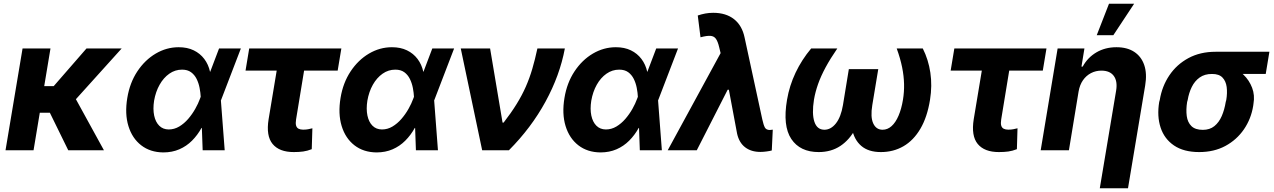

<svg xmlns="http://www.w3.org/2000/svg" viewBox="-20 -806 6833 1030"><path d="M250.8 -545.9 160 0H9.6L101 -545.9ZM632.6 -545.9 321.7 -201.2H167.4L172.7 -343.8H268L443.9 -545.9ZM346.1 0 238.7 -219.1 375.6 -294.9 537.5 0Z M856.1 11.7Q785.8 11 737.5 -26.5Q689.1 -64 668.9 -129.8Q648.7 -195.6 662.9 -280.7Q676.2 -361.8 716.7 -423Q757.3 -484.2 815.3 -518.5Q873.3 -552.7 938.5 -552.7Q984.8 -552.7 1019.2 -536Q1053.6 -519.3 1075.9 -489.7Q1098.2 -460.1 1106.8 -420.9L1153.3 -424.4L1164.8 -269.7L1185.4 0H1067.2L1057 -283.2Q1055.8 -308.5 1050.7 -334.5Q1045.7 -360.5 1034.7 -382.7Q1023.6 -404.9 1004.7 -418.7Q985.8 -432.4 956.6 -432.4Q919.1 -432.4 888.2 -410.6Q857.3 -388.9 836.2 -351.4Q815 -313.9 806.6 -265.6Q799.7 -220.9 807 -186.1Q814.4 -151.3 834.3 -131.5Q854.2 -111.7 885 -111.5Q914.9 -111.5 941.4 -127.2Q967.8 -143 989.5 -168.1Q1011.2 -193.3 1027.3 -221.9Q1043.5 -250.5 1052.7 -276.2L1155.1 -545.9H1272.1L1166.8 -271.5L1104.7 -124.2L1060.9 -119.5Q1039.8 -81.2 1010.2 -51.5Q980.6 -21.8 942.1 -5.1Q903.7 11.6 856.1 11.7Z M1811.2 -545.9 1791.5 -427.3H1297.2L1316.9 -545.9ZM1484.1 -545.9H1630.8L1568.3 -165.2Q1564.9 -144.1 1568.5 -132.2Q1572.1 -120.3 1581.8 -115.4Q1591.5 -110.5 1606 -110.4Q1622.5 -110.5 1633 -112.7Q1643.5 -114.9 1655.8 -117.8L1652.4 -5.7Q1628.7 3.6 1606.7 6.7Q1584.7 9.8 1555.8 9.8Q1478.3 9.8 1442.4 -33.7Q1406.5 -77.2 1421 -166.6Z M2000.1 11.7Q1929.9 11 1881.5 -26.5Q1833.1 -64 1812.9 -129.8Q1792.8 -195.6 1806.9 -280.7Q1820.2 -361.8 1860.8 -423Q1901.4 -484.2 1959.4 -518.5Q2017.4 -552.7 2082.5 -552.7Q2128.8 -552.7 2163.2 -536Q2197.7 -519.3 2220 -489.7Q2242.3 -460.1 2250.9 -420.9L2297.4 -424.4L2308.9 -269.7L2329.4 0H2211.2L2201.1 -283.2Q2199.8 -308.5 2194.8 -334.5Q2189.7 -360.5 2178.7 -382.7Q2167.7 -404.9 2148.8 -418.7Q2129.9 -432.4 2100.7 -432.4Q2063.2 -432.4 2032.3 -410.6Q2001.4 -388.9 1980.2 -351.4Q1959.1 -313.9 1950.7 -265.6Q1943.8 -220.9 1951.1 -186.1Q1958.4 -151.3 1978.3 -131.5Q1998.2 -111.7 2029 -111.5Q2059 -111.5 2085.4 -127.2Q2111.8 -143 2133.5 -168.1Q2155.3 -193.3 2171.4 -221.9Q2187.5 -250.5 2196.8 -276.2L2299.1 -545.9H2416.1L2310.8 -271.5L2248.7 -124.2L2205 -119.5Q2183.9 -81.2 2154.2 -51.5Q2124.6 -21.8 2086.2 -5.1Q2047.8 11.6 2000.1 11.7Z M2566.6 0 2451.8 -545.9H2609.2L2676 -148.4H2681.8Q2722.8 -201.4 2751.5 -248Q2780.3 -294.6 2800.5 -340.4Q2820.7 -386.2 2835.4 -436.2Q2850.1 -486.1 2862.9 -545.9H3010.2Q2983.3 -401.6 2906.5 -260.9Q2829.8 -120.2 2710.2 0Z M3201.3 11.7Q3131.1 11 3082.7 -26.5Q3034.3 -64 3014.1 -129.8Q2993.9 -195.6 3008.1 -280.7Q3021.4 -361.8 3062 -423Q3102.5 -484.2 3160.5 -518.5Q3218.6 -552.7 3283.7 -552.7Q3330 -552.7 3364.4 -536Q3398.8 -519.3 3421.1 -489.7Q3443.5 -460.1 3452.1 -420.9L3498.5 -424.4L3510.1 -269.7L3530.6 0H3412.4L3402.2 -283.2Q3401 -308.5 3395.9 -334.5Q3390.9 -360.5 3379.9 -382.7Q3368.8 -404.9 3350 -418.7Q3331.1 -432.4 3301.9 -432.4Q3264.4 -432.4 3233.4 -410.6Q3202.5 -388.9 3181.4 -351.4Q3160.3 -313.9 3151.9 -265.6Q3144.9 -220.9 3152.2 -186.1Q3159.6 -151.3 3179.5 -131.5Q3199.4 -111.7 3230.2 -111.5Q3260.2 -111.5 3286.6 -127.2Q3313 -143 3334.7 -168.1Q3356.4 -193.3 3372.6 -221.9Q3388.7 -250.5 3397.9 -276.2L3500.3 -545.9H3617.3L3512 -271.5L3449.9 -124.2L3406.2 -119.5Q3385.1 -81.2 3355.4 -51.5Q3325.8 -21.8 3287.4 -5.1Q3248.9 11.6 3201.3 11.7Z M4059.2 9Q4009.8 9 3977.3 -15.9Q3944.9 -40.8 3934.2 -89.1L3884.8 -352.9L3850.4 -502.1L3838.1 -552.7Q3831 -583.2 3820.6 -597.8Q3810.3 -612.3 3791 -613.7Q3771.7 -615 3737.9 -605.9L3723.2 -722.9Q3743.3 -729.7 3763.5 -733.5Q3783.8 -737.3 3806.2 -737.3Q3874.5 -737.3 3917.9 -703.1Q3961.2 -668.9 3974.6 -603.9L4069.3 -166Q4076.1 -135.1 4083.3 -121.9Q4090.5 -108.8 4109.8 -108.6Q4118.6 -109 4125.6 -110.5L4120.3 1.2Q4109.6 4.3 4091.9 6.6Q4074.3 9 4059.2 9ZM3562.1 0 3874 -572.9 3927.5 -324.6H3883.6L3718 0Z M4331.5 -545.9H4471.8Q4434.7 -492.1 4409.2 -445Q4383.8 -397.9 4368.7 -355.3Q4353.6 -312.6 4346.6 -271.3Q4334.7 -196.1 4348.8 -153Q4363 -110 4402.6 -110Q4437.2 -110 4464.2 -143.9Q4491.2 -177.8 4502.1 -242.2L4533.7 -435.2H4644.4L4614.7 -256.8Q4601.5 -176.2 4569.7 -116.2Q4537.9 -56.2 4488.4 -23.2Q4438.9 9.8 4372 9.8Q4272 9.8 4225 -60.5Q4178.1 -130.9 4202.1 -270.9Q4214.8 -346.1 4247.9 -416Q4281 -485.8 4331.5 -545.9ZM4790.5 -545.9H4930.4Q4960.7 -485.8 4971 -416Q4981.3 -346.1 4969.2 -270.9Q4954.3 -177.7 4917.5 -115.3Q4880.8 -52.8 4826.7 -21.5Q4772.7 9.8 4705.4 9.8Q4639 9.8 4600.5 -23.2Q4562 -56.2 4550.4 -116.2Q4538.8 -176.2 4552.1 -256.8L4581.3 -435.2H4691.5L4659.5 -242.2Q4648.8 -177.8 4664.6 -143.9Q4680.3 -110 4714.7 -110Q4741.3 -110 4762.9 -129.4Q4784.6 -148.8 4800.2 -185.1Q4815.9 -221.3 4824.1 -271.3Q4830.9 -312.6 4829.9 -355.3Q4829 -397.9 4819.5 -445Q4810 -492.1 4790.5 -545.9Z M5593.9 -545.9 5574.2 -427.3H5079.9L5099.6 -545.9ZM5266.8 -545.9H5413.5L5351 -165.2Q5347.7 -144.1 5351.2 -132.2Q5354.8 -120.3 5364.5 -115.4Q5374.2 -110.5 5388.7 -110.4Q5405.2 -110.5 5415.7 -112.7Q5426.2 -114.9 5438.5 -117.8L5435.2 -5.7Q5411.4 3.6 5389.4 6.7Q5367.4 9.8 5338.5 9.8Q5261 9.8 5225.1 -33.7Q5189.3 -77.2 5203.7 -166.6Z M5766.2 -315.2 5714.3 0H5562.9L5653.7 -545.9H5797.5L5781.6 -448.8H5788.3Q5814.3 -497 5861.5 -524.9Q5908.7 -552.7 5969.5 -552.7Q6026.5 -552.7 6064.5 -527.9Q6102.5 -503.1 6118.3 -457.2Q6134.1 -411.2 6123.4 -347.3L6031.2 204.1H5879.9L5967.6 -320.3Q5975.8 -370.2 5955.1 -398.6Q5934.5 -427 5888.5 -427.1Q5858.3 -427.1 5832.7 -413.8Q5807 -400.5 5789.7 -375.6Q5772.4 -350.8 5766.2 -315.2ZM5863.5 -617 5929.3 -785.9H6064.1L5952.5 -617Z M6198.6 -258.8 6201.6 -269.5Q6213.8 -343.4 6253.1 -401.8Q6292.5 -460.3 6355.5 -494.3Q6418.5 -528.3 6501 -528.3Q6511.1 -521.9 6519.1 -505.7Q6527.1 -489.6 6541.4 -472.8Q6555.7 -456 6584.6 -446.5Q6621.1 -433.9 6651.4 -404.7Q6681.6 -375.5 6697 -335.3Q6712.4 -295.1 6704.3 -249L6702.9 -238.3Q6691.8 -168.7 6653.3 -112.4Q6614.7 -56.1 6553.8 -23.1Q6492.8 9.8 6413.1 9.8Q6330.2 9.8 6278.2 -25.5Q6226.3 -60.7 6206.2 -121.5Q6186.1 -182.3 6198.6 -258.8ZM6351.4 -269.5 6348.4 -258.8Q6341.9 -217.5 6346.4 -183.5Q6351 -149.5 6371.6 -129.4Q6392.2 -109.4 6432.8 -109.4Q6469.7 -109.4 6494.6 -129.4Q6519.4 -149.5 6534.2 -183.5Q6548.9 -217.5 6555.5 -258.8L6558.4 -269.5Q6564.7 -307.5 6560.6 -339.3Q6556.4 -371.1 6537.8 -390.3Q6519.2 -409.5 6481.8 -409.2Q6442.6 -409.5 6415.7 -390.3Q6388.9 -371.1 6373.3 -339.3Q6357.7 -307.5 6351.4 -269.5ZM6789.8 -528.3 6770.1 -409.2H6481.8L6501 -528.3Z"/></svg>

Font: Inter Tight
Style: Italic
Weight: 400
Italic angle: -9.39999°
Designer: Rasmus Andersson
Foundry: rsms
Version: Version 3.002